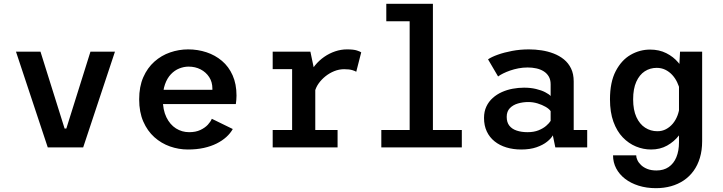

<svg xmlns="http://www.w3.org/2000/svg" viewBox="-20 -770 3775 1003"><path d="M229.5 0 63.5 -500H191.5L317.5 -98.5H326.5L452.5 -500H580.5L414.5 0Z M961.5 11Q913.5 11 868 -5Q822.5 -21 786.2 -53.5Q750 -86 728.5 -135.2Q707 -184.5 707 -251Q707 -317.5 728.5 -366.5Q750 -415.5 786.5 -448Q823 -480.5 868.8 -496.2Q914.5 -512 963 -512Q1013 -512 1058.5 -497Q1104 -482 1139.5 -452Q1175 -422 1195.2 -376.5Q1215.5 -331 1215.5 -270.5Q1215.5 -260.5 1214.5 -248Q1213.5 -235.5 1212 -226.5H803.5V-301H1089.5Q1089.5 -303 1089.5 -304Q1089.5 -305 1089.5 -307.5Q1089.5 -341.5 1072.8 -367.2Q1056 -393 1028 -407.5Q1000 -422 965 -422Q940.5 -422 916.2 -412.2Q892 -402.5 872.8 -382.2Q853.5 -362 842 -329.8Q830.5 -297.5 830.5 -252Q830.5 -196 849.2 -157.5Q868 -119 899.2 -99.2Q930.5 -79.5 968 -79.5Q1002.5 -79.5 1026.8 -91Q1051 -102.5 1065.8 -118.5Q1080.5 -134.5 1086.5 -149.5L1196 -96Q1183.5 -73.5 1162.2 -54.2Q1141 -35 1111.5 -20.2Q1082 -5.5 1044.5 2.8Q1007 11 961.5 11Z M1404.5 0V-91H1506V-409H1404.5V-500H1601.5L1627 -378.5V-91H1743.5V0ZM1624.5 -290 1581 -310Q1581.5 -343 1593.5 -373.2Q1605.5 -403.5 1626 -428.8Q1646.5 -454 1673.5 -472.8Q1700.5 -491.5 1731 -501.8Q1761.5 -512 1792.5 -512Q1827.5 -512 1844.8 -506.2Q1862 -500.5 1867 -496.5L1841 -395Q1837 -398.5 1821 -403.5Q1805 -408.5 1778 -408.5Q1751.5 -408.5 1726.5 -398.5Q1701.5 -388.5 1680.2 -371.5Q1659 -354.5 1644.2 -333.5Q1629.5 -312.5 1624.5 -290Z M1972 0V-91H2120V-659H1998V-750H2241.5V-91H2392.5V0Z M2703 11Q2661 11 2625.5 0.2Q2590 -10.5 2563.8 -31.5Q2537.5 -52.5 2523 -83.2Q2508.5 -114 2508.5 -154Q2508.5 -187.5 2520.8 -213.5Q2533 -239.5 2554 -258.2Q2575 -277 2601.8 -289Q2628.5 -301 2658.2 -306.5Q2688 -312 2717.5 -312Q2752 -312 2780.2 -305.2Q2808.5 -298.5 2828.2 -288.2Q2848 -278 2856.5 -268.5V-329.5Q2856.5 -353.5 2846.8 -370.2Q2837 -387 2820.2 -397.5Q2803.5 -408 2781.8 -412.8Q2760 -417.5 2736.5 -417.5Q2711.5 -417.5 2688.2 -413Q2665 -408.5 2645 -401.5Q2625 -394.5 2608.8 -386.5Q2592.5 -378.5 2582 -370.5L2529.5 -460Q2547.5 -472.5 2580.2 -484.2Q2613 -496 2655 -504Q2697 -512 2743.5 -512Q2776 -512 2809 -507Q2842 -502 2872 -490.5Q2902 -479 2925.8 -459.8Q2949.5 -440.5 2963.2 -412.2Q2977 -384 2977 -344.5V-91H3047.5V0H2881L2868 -63Q2859.5 -47 2838 -29.8Q2816.5 -12.5 2782.8 -0.8Q2749 11 2703 11ZM2736 -79.5Q2768.5 -79.5 2793 -89.2Q2817.5 -99 2833.5 -113Q2849.5 -127 2856.5 -138.5V-189.5Q2849 -201 2830.5 -211.8Q2812 -222.5 2788.2 -229.8Q2764.5 -237 2739.5 -237Q2712 -237 2686 -229.5Q2660 -222 2643.5 -205Q2627 -188 2627 -159.5Q2627 -131 2640.8 -113.5Q2654.5 -96 2679.2 -87.8Q2704 -79.5 2736 -79.5Z M3406.5 213Q3357.5 213 3316.2 200Q3275 187 3245.2 164Q3215.5 141 3199 109.8Q3182.5 78.5 3182.5 41.5H3303.5Q3303.5 53 3309.8 66.5Q3316 80 3328.8 92.2Q3341.5 104.5 3361.5 112.5Q3381.5 120.5 3409.5 120.5Q3447 120.5 3473.2 102.5Q3499.5 84.5 3513.2 51.5Q3527 18.5 3527 -27V-397L3532.5 -500H3648V-32.5Q3648 15.5 3636.2 54.5Q3624.5 93.5 3603 123Q3581.5 152.5 3551.8 172.5Q3522 192.5 3485.2 202.8Q3448.5 213 3406.5 213ZM3381 11Q3340.5 11 3302.2 -4.8Q3264 -20.5 3233.2 -52.5Q3202.5 -84.5 3184.5 -134Q3166.5 -183.5 3166.5 -251Q3166.5 -341 3196.5 -398.5Q3226.5 -456 3274.2 -483.5Q3322 -511 3376 -511Q3423.5 -511 3460.8 -492.2Q3498 -473.5 3523.2 -443.5Q3548.5 -413.5 3562 -379.2Q3575.5 -345 3575.5 -313.5L3532 -298Q3527.5 -319.5 3517.2 -340.8Q3507 -362 3491.5 -378.8Q3476 -395.5 3455.8 -405.5Q3435.5 -415.5 3410.5 -415.5Q3376 -415.5 3348.2 -397.5Q3320.5 -379.5 3304 -343Q3287.5 -306.5 3287.5 -251Q3287.5 -195.5 3304.5 -158.5Q3321.5 -121.5 3350.2 -103Q3379 -84.5 3414 -84.5Q3439 -84.5 3459.2 -95.2Q3479.5 -106 3494.8 -124.2Q3510 -142.5 3519 -166Q3528 -189.5 3530 -214L3576.5 -198.5Q3576.5 -166.5 3564 -130.2Q3551.5 -94 3526.5 -62Q3501.5 -30 3465 -9.5Q3428.5 11 3381 11Z"/></svg>

Font: Trispace Thin Medium
Style: Regular
Weight: 500
Version: Version 1.210